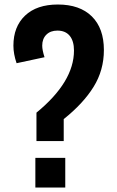

<svg xmlns="http://www.w3.org/2000/svg" viewBox="-20 -839 523 859"><path d="M143.1 -208V-335Q311 -472.7 311 -612.8Q311 -655.3 292 -678.7Q272.9 -702.1 236.8 -702.1Q205.6 -702.1 187.3 -683.8Q168.9 -665.5 168.9 -634.8Q168.9 -614.7 179.2 -583L54.2 -556.2Q40 -597.7 40 -634.8Q40 -719.7 92.3 -769.3Q144.5 -818.8 238.8 -818.8Q336.9 -818.8 390.9 -765.6Q444.8 -712.4 444.8 -615.2Q444.8 -524.4 398.4 -450Q352.1 -375.5 265.1 -306.2V-208ZM138.2 0V-132.8H272V0Z"/></svg>

Font: Oswald Medium
Style: Regular
Weight: 500
Designer: Vernon Adams
Foundry: Vernon Adams
Version: Version 4.103